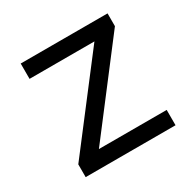

<svg xmlns="http://www.w3.org/2000/svg" viewBox="-117 -602 712 716"><g transform="rotate(-30 238.5 -244.0)"><path d="M56 0V-55L355 -445L356 -422H58V-488H432V-433L132 -41L131 -66H443V0Z"/></g></svg>

Font: Nunito Sans 12pt ExtraLight 11pt
Style: Regular
Weight: 400
Version: Version 3.101;gftools[0.9.27]